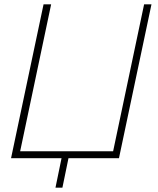

<svg xmlns="http://www.w3.org/2000/svg" viewBox="-20 -730 728 886"><path d="M236 136 264 0H31L181 -710H216L73 -32H502L645 -710H679L529 0H296L268 136Z"/></svg>

Font: Raleway-v4020 ExtraLight
Style: Italic
Weight: 275
Italic angle: -12°
Designer: Matt McInerney, Pablo Impallari, Rodrigo Fuenzalida
Foundry: Matt McInerney, Pablo Impallari, Rodrigo Fuenzalida
Version: Version 4.020;PS 004.020;hotconv 1.0.88;makeotf.lib2.5.64775